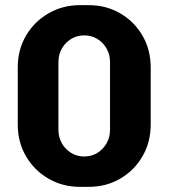

<svg xmlns="http://www.w3.org/2000/svg" viewBox="-20 -716 655 746"><path d="M290.5 10Q223.5 10 168.5 -21.8Q113.5 -53.5 81.2 -108.5Q49 -163.5 49 -232V-454Q49 -523 81.2 -577.8Q113.5 -632.5 168.5 -664.2Q223.5 -696 290.5 -696H324.5Q392.5 -696 447 -664.2Q501.5 -632.5 533.5 -577.8Q565.5 -523 565.5 -454V-232Q565.5 -163.5 533.5 -108.5Q501.5 -53.5 447 -21.8Q392.5 10 324.5 10ZM307 -108Q336 -108 358.5 -122Q381 -136 394.2 -159.5Q407.5 -183 407.5 -212V-474.5Q407.5 -504 394.2 -527.2Q381 -550.5 358.5 -564.5Q336 -578.5 307.5 -578.5Q279 -578.5 256.2 -564.5Q233.5 -550.5 220.2 -527.2Q207 -504 207 -474.5V-212Q207 -183 220.2 -159.5Q233.5 -136 256.2 -122Q279 -108 307 -108Z"/></svg>

Font: Chivo Medium
Style: Regular
Weight: 500
Designer: Hector Gatti
Foundry: Omnibus-Type
Version: Version 2.002